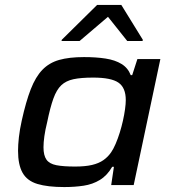

<svg xmlns="http://www.w3.org/2000/svg" viewBox="-20 -749 692 777"><path d="M240 8Q173 8 131.5 -4.5Q90 -17 71.5 -49.5Q53 -82 53 -139Q53 -163 56.5 -194Q60 -225 68 -261Q85 -338 104.5 -388Q124 -438 151.5 -466.5Q179 -495 219.5 -506.5Q260 -518 320 -518Q369 -518 407.5 -512Q446 -506 472 -490Q498 -474 509 -445H515L536 -510H629L521 0H430L441 -74H434Q414 -39 384.5 -21Q355 -3 318.5 2.5Q282 8 240 8ZM284 -75Q325 -75 352.5 -81.5Q380 -88 398.5 -101Q417 -114 430 -133Q439 -146 448 -167Q457 -188 464.5 -212Q472 -236 477.5 -260.5Q483 -285 486 -307Q489 -329 489 -344Q489 -394 459.5 -414.5Q430 -435 357 -435Q308 -435 277.5 -428.5Q247 -422 228 -404Q209 -386 196 -350Q183 -314 171 -255Q163 -223 159.5 -197.5Q156 -172 156 -153Q156 -120 168 -103Q180 -86 208 -80.5Q236 -75 284 -75ZM229 -583 230 -588 373 -729H471L558 -588L557 -583H495L417 -681L302 -583Z"/></svg>

Font: Saira Expanded Medium
Style: Italic
Weight: 500
Width: 7
Italic angle: -12°
Designer: Hector Gatti with collaboration of the Omnibus-Type team
Foundry: Omnibus-Type
Version: Version 1.101